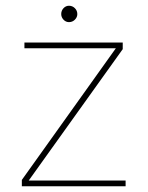

<svg xmlns="http://www.w3.org/2000/svg" viewBox="-20 -648 514 668"><path d="M220 -571Q209 -571 201 -579.5Q193 -588 193 -599Q193 -611 201 -619.5Q209 -628 220 -628Q232 -628 240.5 -619.5Q249 -611 249 -599Q249 -588 240.5 -579.5Q232 -571 220 -571ZM407 -477 80 -20H417V0H56V-22L383 -480H65V-500H407Z"/></svg>

Font: Albert Sans Thin
Style: Regular
Weight: 250
Designer: Andreas Rasmussen
Foundry: a.Foundry
Version: Version 1.025